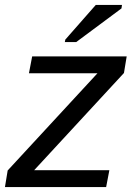

<svg xmlns="http://www.w3.org/2000/svg" viewBox="-26 -756 546 776"><path d="M-6 0 5 -67 368 -460H91L104 -528H486L475 -461L112 -68H416L403 0ZM236 -586 238 -596 361 -736H467L465 -722L282 -586Z"/></svg>

Font: Libra Sans Modern
Style: Italic
Weight: 400
Italic angle: -12°
Foundry: Stefan Peev, Context Ltd
Version: Version 1.000